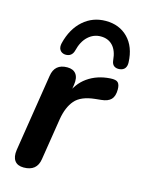

<svg xmlns="http://www.w3.org/2000/svg" viewBox="-116 -821 666 897"><g transform="rotate(15 217.5 -372.5)"><path d="M88 8Q58 8 44.5 -10.5Q31 -29 36 -63L95 -437Q104 -497 165 -497Q194 -497 207.5 -479Q221 -461 216 -427L207 -371H197Q217 -430 263 -462.5Q309 -495 372 -499Q400 -501 409.5 -491Q419 -481 419 -458Q419 -425 404 -409.5Q389 -394 357 -391L328 -388Q261 -381 232 -347.5Q203 -314 193 -254L161 -52Q152 8 88 8ZM138 -552Q121 -554 113 -566.5Q105 -579 110 -600Q128 -672 174 -712.5Q220 -753 283 -753Q349 -753 390.5 -710.5Q432 -668 435 -594Q436 -576 428 -565Q420 -554 403 -552Q387 -550 376 -557.5Q365 -565 363 -584Q359 -630 337 -653.5Q315 -677 279 -677Q244 -677 217.5 -652.5Q191 -628 180 -583Q176 -567 165.5 -559Q155 -551 138 -552Z"/></g></svg>

Font: Nunito Variable Extra Light
Style: Italic
Weight: 200
Italic angle: -9°
Designer: Vernon Adams
Foundry: Vernon Adams
Version: Version 3.602